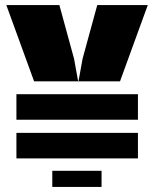

<svg xmlns="http://www.w3.org/2000/svg" viewBox="-20 -740 610 760"><path d="M115 -418 5 -720H215L273 -508L289 -420H291L307 -508L365 -720H565L455 -418ZM45 -266V-367H526V-266ZM45 -113V-214H526V-113ZM187 0V-64H382V0Z"/></svg>

Font: Protest Guerrilla
Style: Regular
Weight: 400
Designer: Octavio Pardo
Foundry: Ashler Design
Version: Version 2.005; ttfautohint (v1.8.4.7-5d5b)